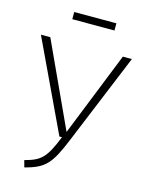

<svg xmlns="http://www.w3.org/2000/svg" viewBox="-126 -920 764 1007"><g transform="rotate(15 255.5 -416.5)"><path d="M378 -805V-844H149V-805ZM505 -684H456L273 -226L62 -684H11L243 -193H257C208 -71 183 -49 97 -26L107 11C216 -17 244 -50 302 -191Z"/></g></svg>

Font: Fira Sans ExtraLight
Style: Regular
Weight: 200
Designer: bBox Type GmbH & Carrois Corporate GbR & Edenspiekermann AG
Foundry: bBox Type GmbH & Carrois Corporate GbR & Edenspiekermann AG
Version: Version 4.300;PS 004.300;hotconv 1.0.88;makeotf.lib2.5.64775